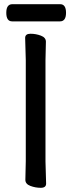

<svg xmlns="http://www.w3.org/2000/svg" viewBox="-20 -876 344 916"><path d="M266 -774H38Q10 -774 10 -815Q10 -856 39 -856H267Q295 -856 295 -815Q295 -774 266 -774ZM101 -18 103 -107V-589L100 -695Q100 -715 125.5 -715Q151 -715 175 -706Q199 -697 199 -677L197 -588V-106L200 0Q200 20 174.5 20Q149 20 125 11Q101 2 101 -18Z"/></svg>

Font: LXGW ZhenKai
Style: Regular
Weight: 400
Designer: LXGW / Fontworks Inc.
Foundry: LXGW / Fontworks Inc.
Version: Version 0.800;June 8, 2025